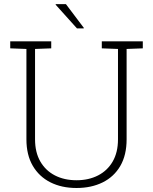

<svg xmlns="http://www.w3.org/2000/svg" viewBox="-20 -914 753 944"><path d="M356 10.3Q283.2 10.3 227.8 -17.6Q172.4 -45.4 141.1 -98.9Q109.9 -152.3 109.9 -229V-673.3L30.3 -676.3V-710.9H231.9V-676.3L152.3 -673.3V-229Q152.3 -165 178.2 -120.1Q204.1 -75.2 250 -51.5Q295.9 -27.8 356.4 -27.8Q416 -27.8 462.2 -51.5Q508.3 -75.2 534.2 -120.1Q560.1 -165 560.1 -229V-673.3L480.5 -676.3V-710.9H682.1V-676.3L602.5 -673.3V-229Q602.5 -151.4 571.5 -98.1Q540.5 -44.9 484.9 -17.3Q429.2 10.3 356 10.3ZM392.6 -776.4 391.1 -774.4H358.4L253.4 -891.1L254.4 -893.6H304.2Z"/></svg>

Font: Roboto Slab ExtraLight
Style: Regular
Weight: 250
Designer: Google
Version: Version 2.000; ttfautohint (v1.8.1.43-b0c9)